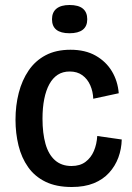

<svg xmlns="http://www.w3.org/2000/svg" viewBox="-20 -736 527 768"><path d="M267 12Q205 12 162 -9Q119 -30 92.5 -67.5Q66 -105 54 -154Q42 -203 42 -257Q42 -314 55 -364.5Q68 -415 94.5 -454Q121 -493 162.5 -515Q204 -537 262 -537Q321 -537 362.5 -513.5Q404 -490 427.5 -451Q451 -412 455 -363L353 -341Q352 -370 341 -395Q330 -420 309.5 -435Q289 -450 259 -450Q231 -450 211 -437Q191 -424 177.5 -399.5Q164 -375 157 -340Q150 -305 150 -261Q150 -203 162 -160.5Q174 -118 200 -95Q226 -72 266 -72Q300 -72 322 -88.5Q344 -105 355.5 -132Q367 -159 369 -192L467 -178Q466 -140 453.5 -106Q441 -72 416.5 -45Q392 -18 355 -3Q318 12 267 12ZM258 -603Q223 -603 205.5 -617Q188 -631 188 -659Q188 -687 206 -701.5Q224 -716 258 -716Q294 -716 311.5 -701.5Q329 -687 329 -659Q329 -631 311 -617Q293 -603 258 -603Z"/></svg>

Font: Bricolage Grotesque SemiCondensed Medium
Style: Regular
Weight: 500
Width: 4
Designer: Mathieu Triay
Foundry: Atelier Triay
Version: Version 1.001;gftools[0.9.33.dev8+g029e19f]